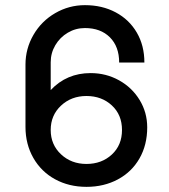

<svg xmlns="http://www.w3.org/2000/svg" viewBox="-20 -716 655 746"><path d="M541 -473H443Q443 -535 407 -571Q371 -607 310 -607Q274 -607 243.5 -589Q213 -571 195 -540.5Q177 -510 177 -474V-366Q239 -432 332 -432Q392 -432 442.5 -404Q493 -376 522.5 -327.5Q552 -279 552 -221Q552 -153 522 -100.5Q492 -48 438 -19Q384 10 316 10Q248 10 194 -19.5Q140 -49 109.5 -102.5Q79 -156 79 -223V-465Q79 -527 110 -580.5Q141 -634 194.5 -665Q248 -696 310 -696Q377 -696 429.5 -668Q482 -640 511.5 -589.5Q541 -539 541 -473ZM177 -211Q177 -154 217 -116.5Q257 -79 316 -79Q375 -79 414.5 -115.5Q454 -152 454 -211Q454 -270 414.5 -306.5Q375 -343 316 -343Q257 -343 217 -305.5Q177 -268 177 -211Z"/></svg>

Font: Chivo
Style: Regular
Weight: 400
Designer: Hector Gatti
Foundry: Omnibus-Type
Version: Version 1.006; ttfautohint (v1.4.1)